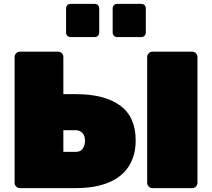

<svg xmlns="http://www.w3.org/2000/svg" viewBox="-20 -965 1088 985"><path d="M82 0Q71 0 63 -8Q55 -16 55 -27V-673Q55 -684 63 -692Q71 -700 82 -700H278Q289 -700 297 -692Q305 -684 305 -673V-482H370Q515 -482 595.5 -424Q676 -366 676 -245Q676 -165 639.5 -110Q603 -55 534.5 -27.5Q466 0 370 0ZM305 -186H370Q394 -186 405 -203Q416 -220 416 -243Q416 -270 402 -283.5Q388 -297 370 -297H305ZM762 0Q751 0 743 -8Q735 -16 735 -27V-673Q735 -684 743 -692Q751 -700 762 -700H966Q977 -700 985 -692Q993 -684 993 -673V-27Q993 -16 985 -8Q977 0 966 0ZM581 -775Q571 -775 564.5 -781.5Q558 -788 558 -798V-922Q558 -932 564.5 -938.5Q571 -945 581 -945H705Q715 -945 721.5 -938.5Q728 -932 728 -922V-798Q728 -788 721.5 -781.5Q715 -775 705 -775ZM342 -775Q332 -775 325.5 -781.5Q319 -788 319 -798V-922Q319 -932 325.5 -938.5Q332 -945 342 -945H466Q476 -945 482.5 -938.5Q489 -932 489 -922V-798Q489 -788 482.5 -781.5Q476 -775 466 -775Z"/></svg>

Font: Rubik Black
Style: Regular
Weight: 900
Designer: Hubert and Fischer
Foundry: Hubert and Fischer
Version: Version 2.300;gftools[0.9.30]